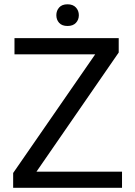

<svg xmlns="http://www.w3.org/2000/svg" viewBox="-20 -892 639 912"><path d="M559.6 -76.7V0H42.5V-70.3L432.1 -633.8H48.8V-710.9H543.9V-642.6L153.3 -76.7ZM247.6 -819.8Q247.6 -841.3 261 -856.4Q274.4 -871.6 300.8 -871.6Q326.7 -871.6 340.6 -856.4Q354.5 -841.3 354.5 -819.8Q354.5 -798.3 340.6 -783.4Q326.7 -768.6 300.8 -768.6Q274.4 -768.6 261 -783.4Q247.6 -798.3 247.6 -819.8Z"/></svg>

Font: Vazirmatn UI
Style: Regular
Weight: 400
Designer: Saber Rastikerdar
Foundry: Saber Rastikerdar
Version: Version 33.003